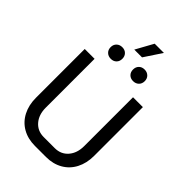

<svg xmlns="http://www.w3.org/2000/svg" viewBox="-304 -1182 1310 1310"><g transform="rotate(45 350.5 -527.5)"><path d="M70 -229V-700H165V-229Q165 -161 201.5 -119Q238 -77 297 -77H404Q463 -77 499.5 -119Q536 -161 536 -229V-700H631V-229Q631 -159 603 -105Q575 -51 523.5 -21.5Q472 8 404 8H297Q229 8 177.5 -21.5Q126 -51 98 -105Q70 -159 70 -229ZM382 -1063H471L387 -936H312ZM186 -834Q186 -859 202 -874.5Q218 -890 243 -890Q268 -890 283.5 -874.5Q299 -859 299 -834Q299 -809 283.5 -793.5Q268 -778 243 -778Q218 -778 202 -793.5Q186 -809 186 -834ZM402 -834Q402 -859 417.5 -874.5Q433 -890 458 -890Q483 -890 499 -874.5Q515 -859 515 -834Q515 -809 499 -793.5Q483 -778 458 -778Q433 -778 417.5 -793.5Q402 -809 402 -834Z"/></g></svg>

Font: Bai Jamjuree Medium
Style: Regular
Weight: 500
Version: Version 1.000; ttfautohint (v1.6)